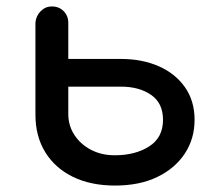

<svg xmlns="http://www.w3.org/2000/svg" viewBox="-20 -567 669 596"><path d="M337 9Q262 9 206.5 -18Q151 -45 120.5 -94.5Q90 -144 90 -211V-497Q92 -518 106.5 -532.5Q121 -547 141 -547Q163 -547 177.5 -532.5Q192 -518 192 -496V-384H356Q421 -384 472.5 -361.5Q524 -339 554 -296.5Q584 -254 584 -195Q584 -136 553.5 -90Q523 -44 468 -17.5Q413 9 337 9ZM336 -85Q400 -85 443 -112.5Q486 -140 486 -195Q486 -247 449 -272.5Q412 -298 356 -298H192V-213Q192 -177 211 -148Q230 -119 262.5 -102Q295 -85 336 -85Z"/></svg>

Font: Comfortaa
Style: Bold
Weight: 700
Designer: Johan Aakerlund
Foundry: Johan Aakerlund
Version: Version 3.104; ttfautohint (v1.8.1.43-b0c9)